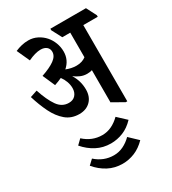

<svg xmlns="http://www.w3.org/2000/svg" viewBox="-226 -748 1072 1196"><g transform="rotate(-30 310.0 -150.0)"><path d="M219 -73Q162 -73 122.5 -106.5Q83 -140 56 -195Q29 -250 9 -316L60 -333Q86 -254 117 -210Q148 -166 197 -166Q228 -166 245 -185.5Q262 -205 262 -235Q262 -259 253.5 -282.5Q245 -306 230 -326Q207 -315 177 -305L138 -394Q200 -415 233 -439Q266 -463 266 -494Q266 -516 250.5 -529Q235 -542 208 -542Q189 -542 166 -535.5Q143 -529 118 -517L76 -609Q99 -619 122.5 -624.5Q146 -630 171 -630Q205 -630 234.5 -615Q264 -600 285 -576Q305 -553 316.5 -523Q328 -493 328 -460Q328 -399 281 -358Q298 -351 316.5 -347Q335 -343 354 -343Q375 -343 392 -348.5Q409 -354 422 -364V-541H365L327 -613V-624H583L620 -552V-541H516V7H505L422 -40V-271Q405 -266 386 -266Q361 -266 339 -275.5Q317 -285 297 -300Q330 -248 330 -186Q330 -134 299.5 -103.5Q269 -73 219 -73ZM298 184Q242 184 195.5 159.5Q149 135 113 93L147 60Q204 112 277 112Q313 112 345 96.5Q377 81 404 54L465 111Q428 150 385.5 167Q343 184 298 184ZM298 330Q242 330 195.5 305.5Q149 281 113 238L147 206Q204 257 277 257Q313 257 345 241.5Q377 226 404 199L465 257Q428 295 385.5 312.5Q343 330 298 330Z"/></g></svg>

Font: Noto Serif Devanagari ExtraCondensed SemiBold
Style: Regular
Weight: 600
Width: 2
Designer: Universal Thirst, Indian Type Foundry and the Monotype Design Team
Foundry: Monotype Imaging Inc.
Version: Version 2.004; ttfautohint (v1.8.4.7-5d5b)